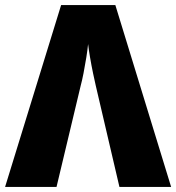

<svg xmlns="http://www.w3.org/2000/svg" viewBox="-20 -734 692 754"><path d="M433 -714 652 0H449L356 -398Q352 -415 345.5 -446Q339 -477 333.5 -509.5Q328 -542 326 -561Q324 -540 319 -508.5Q314 -477 308 -446.5Q302 -416 297 -398L202 0H0L220 -714Z"/></svg>

Font: Noto Sans Disp ExtBd
Style: Regular
Weight: 800
Designer: Monotype Design Team
Foundry: Monotype Imaging Inc.
Version: Version 2.000;GOOG;noto-source:20170915:90ef993387c0; ttfaut